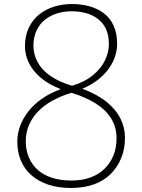

<svg xmlns="http://www.w3.org/2000/svg" viewBox="-20 -915 706 954"><path d="M332 19Q269 19 220 2.5Q171 -14 136.5 -44Q102 -74 84 -116.5Q66 -159 66 -211Q66 -251 80 -289Q94 -327 120.5 -361Q147 -395 187 -423.5Q227 -452 282 -472Q220 -496 180.5 -530.5Q141 -565 122.5 -604.5Q104 -644 104 -685Q104 -737 123 -777Q142 -817 174.5 -843Q207 -869 249 -882Q291 -895 338 -895Q383 -895 423.5 -884Q464 -873 495.5 -849.5Q527 -826 544.5 -787.5Q562 -749 562 -697Q562 -667 552 -635.5Q542 -604 520.5 -574Q499 -544 466.5 -518.5Q434 -493 389 -474Q464 -446 510.5 -408Q557 -370 579 -325Q601 -280 601 -231Q601 -175 582 -129Q563 -83 529 -49.5Q495 -16 445 1.5Q395 19 332 19ZM334 -18Q388 -18 429 -33Q470 -48 499 -76Q528 -104 543.5 -142.5Q559 -181 559 -228Q559 -284 531.5 -327.5Q504 -371 454 -402Q404 -433 335 -454Q282 -438 240 -414.5Q198 -391 169 -361Q140 -331 124 -293.5Q108 -256 108 -214Q108 -169 123.5 -132.5Q139 -96 168 -70.5Q197 -45 239 -31.5Q281 -18 334 -18ZM338 -489Q402 -508 442.5 -542Q483 -576 502 -616Q521 -656 521 -697Q521 -741 506 -772Q491 -803 464.5 -822.5Q438 -842 405 -850.5Q372 -859 335 -859Q298 -859 264 -848.5Q230 -838 203.5 -817Q177 -796 161.5 -763Q146 -730 146 -686Q146 -646 166.5 -607Q187 -568 230 -538Q273 -508 338 -489Z"/></svg>

Font: Playwrite HR Lijeva Thin
Style: Regular
Weight: 250
Designer: Veronika Burian, José Scaglione
Foundry: TypeTogether
Version: Version 1.002